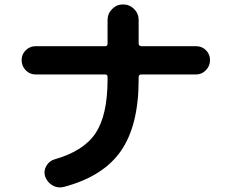

<svg xmlns="http://www.w3.org/2000/svg" viewBox="-20 -807 1040 862"><path d="M139.6 -472.7Q113.3 -472.7 95.2 -491.7Q77.1 -510.7 77.1 -537.1Q77.1 -563.5 95.7 -581.5Q114.3 -599.6 139.6 -599.6H452.1Q462.9 -599.6 462.9 -611.3V-716.8Q462.9 -746.1 483.4 -766.6Q503.9 -787.1 532.7 -787.1Q561.5 -787.1 582 -766.6Q602.5 -746.1 602.5 -716.8V-611.3Q602.5 -600.6 615.2 -599.6H860.4Q886.7 -599.6 904.8 -581.5Q922.9 -563.5 922.9 -537.1Q922.9 -510.7 904.3 -491.7Q885.7 -472.7 860.4 -472.7H615.2Q603.5 -472.7 602.5 -461.9V-450.2Q602.5 -244.1 522.9 -129.4Q443.4 -14.6 266.6 32.2Q239.3 39.1 215.8 25.4Q192.4 11.7 182.6 -14.6Q174.8 -39.1 188 -62Q201.2 -85 225.6 -91.8Q356.4 -128.9 409.7 -210Q462.9 -291 462.9 -450.2V-461.9Q462.9 -472.7 452.1 -472.7Z"/></svg>

Font: Rounded-X Mgen+ 1m bold
Style: Bold
Weight: 700
Designer: [Source Han Sans]
Ryoko NISHIZUKA  (kana & ideographs); Paul D. Hunt (Latin, Greek & Cyrillic); Wenlong ZHANG  (bopomofo
Version: Version 1.059.20150602